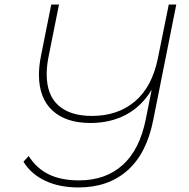

<svg xmlns="http://www.w3.org/2000/svg" viewBox="-20 -720 829 843"><path d="M754 -700 653 -194Q624 -46 539.5 28.5Q455 103 325 103Q240 103 178 73.5Q116 44 83 -10L106 -35Q140 19 194 45.5Q248 72 327 72Q443 72 518 5Q593 -62 620 -196L646 -326Q602 -253 533.5 -216.5Q465 -180 377 -180Q270 -180 210.5 -234.5Q151 -289 151 -392Q151 -430 160 -475L205 -700H239L194 -475Q185 -432 185 -394Q185 -303 236.5 -257Q288 -211 384 -211Q496 -211 571.5 -274Q647 -337 673 -463L721 -700Z"/></svg>

Font: Montserrat Alternates ExLight
Style: Italic
Weight: 275
Italic angle: -11.3°
Designer: Julieta Ulanovsky
Foundry: Julieta Ulanovsky
Version: Version 7.200